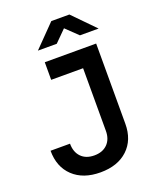

<svg xmlns="http://www.w3.org/2000/svg" viewBox="-172 -1049 943 1159"><g transform="rotate(-20 300.0 -470.0)"><path d="M270 10Q159 10 94.5 -51Q30 -112 30 -216H155Q155 -162 185.5 -130.5Q216 -99 270 -99Q323 -99 354 -130Q385 -161 385 -215V-617H180V-730H510V-215Q510 -111 445.5 -50.5Q381 10 270 10ZM165 -810 302 -950H418L555 -810H435L359 -883L286 -810Z"/></g></svg>

Font: NKDuy Mono
Style: Bold
Weight: 700
Monospace: yes
Designer: NKDuy
Foundry: NKDuy
Version: Version 2.251; ttfautohint (v1.8.4.7-5d5b)